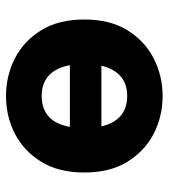

<svg xmlns="http://www.w3.org/2000/svg" viewBox="19 -569 562 640"><g transform="rotate(90 300.0 -249.0)"><path d="M300 12Q233 12 175 -17.5Q117 -47 81 -105Q45 -163 45 -249Q45 -335 81 -393Q117 -451 175 -480.5Q233 -510 300 -510Q368 -510 425.5 -480.5Q483 -451 519 -393Q555 -335 555 -249Q555 -163 519 -105Q483 -47 425.5 -17.5Q368 12 300 12ZM300 -107Q335 -107 359 -123Q383 -139 395 -171Q407 -203 407 -249Q407 -295 395 -327Q383 -359 359 -375.5Q335 -392 300 -392Q265 -392 241.5 -375.5Q218 -359 205.5 -327Q193 -295 193 -249Q193 -203 205.5 -171Q218 -139 241.5 -123Q265 -107 300 -107ZM165 -201V-306H431V-201Z"/></g></svg>

Font: Source Code Pro ExtraBold
Style: Regular
Weight: 800
Monospace: yes
Designer: Paul D. Hunt, Teo Tuominen
Foundry: Adobe Systems Incorporated
Version: Version 1.018;hotconv 1.0.116;makeotfexe 2.5.65601